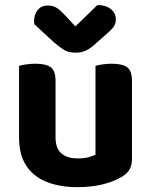

<svg xmlns="http://www.w3.org/2000/svg" viewBox="-20 -746 614 781"><path d="M57.5 -187.2V-259.2H205.9V-188.2Q205.9 -142.4 229.7 -122Q253.4 -101.6 295.9 -101.6Q323 -101.6 341.1 -106.7Q359.2 -111.8 368.4 -117V-259.2H516.8V-98.7Q516.8 -74.7 507.5 -57.6Q498.2 -40.6 477.2 -27.8Q445.3 -8 398.6 3.7Q351.9 15.3 294.9 15.3Q224.4 15.3 170.6 -5.7Q116.9 -26.8 87.2 -71.4Q57.5 -116.1 57.5 -187.2ZM516.8 -214.1H368.4V-478.2Q378 -481 396.1 -483.9Q414.2 -486.8 435 -486.8Q478.3 -486.8 497.6 -472.2Q516.8 -457.6 516.8 -417.1ZM205.9 -214.1H57.5V-478.2Q67.1 -481 85.2 -483.9Q103.3 -486.8 124.4 -486.8Q167.4 -486.8 186.7 -472.2Q205.9 -457.6 205.9 -417.1ZM246.2 -682.1 286.6 -638.5 376.2 -725.6Q410.6 -725.4 430.8 -709Q451.1 -692.7 451.1 -667.3Q451.1 -647.9 440.7 -634.7Q430.2 -621.6 408.6 -603.5L359.3 -560Q342.4 -545.4 324.8 -538.5Q307.2 -531.6 288.7 -531.6Q272.8 -531.6 259.8 -535Q246.7 -538.4 232.4 -548.2Q218 -558 196.4 -576.6L119.7 -647.6Q116.7 -664.4 121.4 -682.1Q126.2 -699.7 139.4 -711.6Q152.6 -723.6 174.8 -723.6Q193.1 -723.6 207.7 -715.8Q222.2 -708 246.2 -682.1Z"/></svg>

Font: Baloo Paaji 2
Style: Regular
Weight: 400
Designer: Shuchita Grover, Noopur Datye and Ek Type
Foundry: Ek Type
Version: Version 1.700